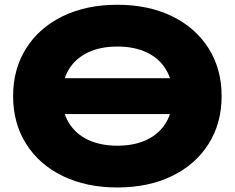

<svg xmlns="http://www.w3.org/2000/svg" viewBox="-20 -787 1006 823"><path d="M845.3 -451.8V-298.2H91.3V-451.8ZM36.2 -375Q36.2 -491.3 92.2 -579.9Q148.1 -668.6 249.2 -717.6Q350.2 -766.6 483.1 -766.6Q615.9 -766.6 717 -717.6Q818.1 -668.6 874 -579.9Q930 -491.3 930 -375Q930 -258.7 874 -170.1Q818.1 -81.4 717 -32.4Q615.9 16.6 483.1 16.6Q350.2 16.6 249.2 -32.4Q148.1 -81.4 92.2 -170.1Q36.2 -258.7 36.2 -375ZM720.6 -375Q720.6 -440.1 691.8 -488.3Q662.9 -536.5 609.6 -562Q556.2 -587.5 483.1 -587.5Q410 -587.5 356.6 -562Q303.3 -536.5 274.4 -488.3Q245.6 -440.1 245.6 -375Q245.6 -309.9 274.4 -261.7Q303.3 -213.5 356.6 -188Q410 -162.5 483.1 -162.5Q556.2 -162.5 609.6 -188Q662.9 -213.5 691.8 -261.7Q720.6 -309.9 720.6 -375Z"/></svg>

Font: Unbounded Variable
Style: Regular
Weight: 400
Designer: Luke Prowse, Jean-Baptiste Morizot, Fátima Lázaro, Florian Runge
Foundry: NaN
Version: Version 1.600;FEAKit 1.0